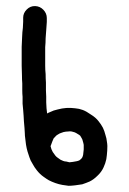

<svg xmlns="http://www.w3.org/2000/svg" viewBox="-20 -504 416 619"><path d="M142.9 -33.1Q144.8 -25.9 145.8 -23Q146.8 -20.1 150.1 -13.9Q154 -9.1 158.8 -1.9Q162.1 1.9 165 3.8Q170.7 8.2 175.1 11Q178.9 12.9 183.9 14.9Q189 16.8 193.8 16.8Q200 18.2 203.8 19.2Q207.7 19.2 214.4 18Q221.1 16.8 226.9 15.8Q231.7 14.9 236 12.9Q237.9 11 241.7 8.2Q243.6 6.2 245.1 3.8Q247 0 248 -4.8Q248.9 -12.9 249.9 -22.1Q249.9 -31.2 249.9 -36.9Q248.9 -43.2 247 -48.9Q246 -54.2 243.6 -58Q241.7 -61.9 238.8 -66.2Q236 -69.1 230.7 -71.9Q224.9 -75.8 220.4 -77.5Q215.8 -79.1 211 -80.1Q205.8 -81.1 200 -80.1Q192.8 -80.1 184.7 -78.2Q177 -75.8 172.7 -73.9Q169.8 -71.9 165.2 -69.5Q160.7 -67.1 156.8 -61.9Q154 -59 153 -58Q151.1 -53.2 148.7 -48Q145.8 -40.8 143.9 -35ZM131.9 -138.1Q136.7 -141 142 -142.9Q152 -148.2 165.9 -151.1Q179.9 -154.9 193.8 -155.9Q207.7 -156.8 222.1 -154.9Q235 -154 247 -149.4Q259 -144.8 272.9 -134.8Q288.7 -125.2 297.8 -113.2Q306 -103.1 311.8 -92.1Q317 -81.1 319.9 -69.1Q323.7 -58 324.7 -47Q327.1 -34.1 325.7 -18.2Q324.7 -2.9 322.8 9.1Q319.9 23 313.7 36Q307 50.8 294 62.8Q282 74.8 269.1 81.1Q258 85.9 245.1 90.2Q234.1 92.1 222.1 93.5Q210.1 95 201 95Q191.8 94 180.8 92.1Q169.8 90.2 158.3 86.1Q146.8 82 137.6 77.2Q130 72.9 120.9 66.2Q108.9 58 98.8 45.1Q90.6 35 84.9 24Q77.7 12.9 74.8 2.9Q71.9 -4.8 68.8 -15.3Q65.7 -25.9 63.8 -37.9Q62.8 -48 61.4 -57.6Q60 -67.1 60 -74.8Q60 -81.1 59 -91.1Q58 -102.2 57.1 -113.2Q56.1 -122.8 56.1 -130.9Q56.1 -131.9 54.7 -149.2Q53.7 -157.8 52.8 -169.8Q52.8 -179.9 52.8 -191.8Q51.8 -201.9 51.8 -212.9Q51.8 -223 51.8 -235Q50.8 -247 50.8 -260.9Q49.9 -275.8 49.9 -292.1V-321.8Q49.9 -338.1 49.9 -353Q50.8 -367.9 51.3 -384.4Q51.8 -401 53.7 -413.9Q53.7 -423 54.7 -434.1V-447Q54.7 -461.9 66.2 -473.4Q77.7 -484.9 93.3 -484.4Q108.9 -483.9 119.9 -472.4Q130.9 -460.9 130.9 -446V-433.1Q130 -419.2 129 -406.2Q128.1 -396.2 127.1 -380.8Q127.1 -365.9 125.7 -352Q125.7 -337.2 125.7 -321.8V-292.1Q125.7 -278.2 127.1 -265.2Q127.1 -250.8 128.1 -237.9Q128.1 -224.9 128.1 -212.9Q128.1 -202.9 129 -192.8Q129 -183.2 129 -174.1Q130 -164 130 -154.9Q130.9 -145.8 131.9 -138.1Z"/></svg>

Font: Namteng
Style: Regular
Weight: 400
Designer: Khon Soe Zaw Thu
Foundry: MPUA
Version: Version 1.03 June 17, 2016